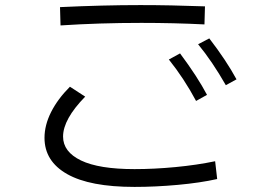

<svg xmlns="http://www.w3.org/2000/svg" viewBox="-20 -735 1040 755"><path d="M216 -707Q386 -715 532 -715Q649 -715 786 -710L784 -639Q664 -645 536 -645Q371 -645 218 -635ZM868 -400Q815 -493 759 -561L803 -584Q870 -497 910 -423ZM751 -338Q704 -426 644 -501L688 -525Q756 -434 794 -362ZM155 -193Q155 -243 181 -294.5Q207 -346 255 -394L315 -355Q228 -266 228 -198Q228 -138 298.5 -104Q369 -70 509 -70Q586 -70 670 -78Q754 -86 826 -101L834 -31Q767 -16 679 -8Q591 0 509 0Q333 0 244 -50.5Q155 -101 155 -193Z"/></svg>

Font: IBM Plex Sans SC
Style: Regular
Weight: 400
Designer: Mike Abbink; Paul van der Laan; Pieter van Rosmalen; Eunyou Noh; Wujin Sim; Chorong Kim; Dohee Lee; Yejin We; Jinhee Kim
Foundry: Sandoll Inc.
Version: Version 1.000